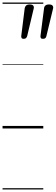

<svg xmlns="http://www.w3.org/2000/svg" viewBox="-20 -1009 438 1508"><path d="M166 -704Q153 -704 149.5 -711Q146 -718 147 -727L174 -944Q176 -957 185 -965.5Q194 -974 213 -974Q234 -974 241 -965Q248 -956 245 -943L194 -728Q191 -717 185 -710.5Q179 -704 166 -704ZM318 -704Q304 -704 300.5 -711Q297 -718 298 -727L326 -944Q327 -957 336.5 -965.5Q346 -974 365 -974Q385 -974 392.5 -965Q400 -956 397 -943L345 -728Q343 -717 337 -710.5Q331 -704 318 -704ZM0 469H320V479H0ZM0 -20H320V0H0ZM0 -505H320V-500H0ZM0 -989H320V-979H0Z"/></svg>

Font: Playwrite DE VA Guides
Style: Regular
Weight: 400
Designer: Veronika Burian, José Scaglione
Foundry: TypeTogether
Version: Version 1.003